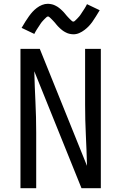

<svg xmlns="http://www.w3.org/2000/svg" viewBox="-20 -993 640 1013"><path d="M88 0V-735H190L439 -118Q437 -198 433 -279Q429 -360 429 -441V-735H512V0H410L161 -617Q163 -537 167 -456Q171 -375 171 -294V0ZM367 -812Q361 -812 355.5 -813Q350 -814 345 -815Q340 -816 335.5 -818Q331 -820 326 -822.5Q321 -825 317 -827.5Q313 -830 308.5 -833.5Q304 -837 300 -840.5Q296 -844 292 -848Q288 -852 284.5 -855.5Q281 -859 278 -863Q275 -867 271.5 -871Q268 -875 264 -879.5Q260 -884 256 -888Q252 -892 249 -895Q246 -898 241.5 -902Q237 -906 234 -906Q229 -906 226 -903Q223 -900 218.5 -896Q214 -892 211.5 -889Q209 -886 206.5 -883.5Q204 -881 201.5 -878Q199 -875 196.5 -871.5Q194 -868 191.5 -864Q189 -860 186 -855.5Q183 -851 180 -846.5Q177 -842 173.5 -836.5Q170 -831 167 -825.5Q164 -820 161 -814L94 -846Q105 -865 114.5 -880Q124 -895 133 -907.5Q142 -920 151.5 -930.5Q161 -941 174 -951Q187 -961 202 -967Q217 -973 233 -973Q239 -973 244.5 -972Q250 -971 255 -970Q260 -969 264.5 -967Q269 -965 274 -962.5Q279 -960 283 -957.5Q287 -955 291.5 -951.5Q296 -948 300 -944.5Q304 -941 308 -937Q312 -933 315.5 -929.5Q319 -926 322 -922Q325 -918 328.5 -914Q332 -910 336 -905.5Q340 -901 344 -897Q348 -893 351 -890Q354 -887 358.5 -883Q363 -879 366 -879Q371 -879 374 -882Q377 -885 381.5 -889Q386 -893 388.5 -896Q391 -899 393.5 -901.5Q396 -904 398.5 -907Q401 -910 403.5 -913.5Q406 -917 408.5 -921Q411 -925 414 -929.5Q417 -934 420 -938.5Q423 -943 426.5 -948.5Q430 -954 433 -959.5Q436 -965 439 -971L506 -939Q495 -921 485.5 -905.5Q476 -890 467 -877.5Q458 -865 448.5 -855Q439 -845 426 -835Q413 -825 398 -818.5Q383 -812 367 -812Z"/></svg>

Font: Iosevka Extended
Style: Regular
Weight: 400
Width: 7
Monospace: yes
Designer: Belleve Invis
Foundry: Belleve Invis
Version: Version 32.5.0; ttfautohint (v1.8.4)